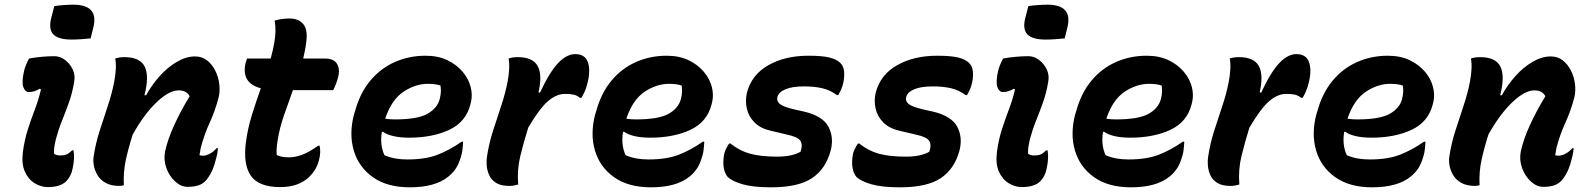

<svg xmlns="http://www.w3.org/2000/svg" viewBox="-20 -788 6780 820"><path d="M104 -538Q130 -543 158.5 -545.5Q187 -548 212 -548Q236 -548 257 -532.5Q278 -517 290 -492.5Q302 -468 297 -440Q289 -391 274.5 -350.5Q260 -310 245 -273Q230 -236 219 -195Q213 -170 211.5 -156Q210 -142 211 -131Q221 -124 238 -124Q254 -124 264.5 -128.5Q275 -133 288 -146H294Q300 -112 290 -68Q284 -35 262 -13Q237 11 184 11Q155 11 128 -5.5Q101 -22 86 -55.5Q71 -89 78 -141Q85 -192 99 -235.5Q113 -279 129 -321Q145 -363 155 -406L150 -409Q138 -402 127 -398.5Q116 -395 103 -395Q87 -395 79.5 -416.5Q72 -438 83 -486Q89 -510 104 -538ZM212 -762Q232 -765 254 -766.5Q276 -768 293 -768Q402 -768 379 -672L367 -624Q348 -622 326 -620.5Q304 -619 286 -619Q228 -619 207 -642Q186 -665 200 -716Z M472 -538Q489 -544 511 -544Q578 -544 598 -503.5Q618 -463 597 -381H604Q628 -425 662 -463Q696 -501 735.5 -524Q775 -547 813 -547Q843 -547 864.5 -530Q886 -513 899.5 -486Q913 -459 916.5 -429Q920 -399 914 -373Q899 -315 875.5 -264Q852 -213 837 -155Q836 -147 834.5 -140Q833 -133 832 -125Q836 -124 839.5 -123.5Q843 -123 847 -123Q859 -123 875 -131Q891 -139 905 -155H911Q910 -146 908.5 -136Q907 -126 903 -111Q896 -82 887.5 -62.5Q879 -43 870 -31Q857 -10 836.5 0Q816 10 781 10Q753 10 728 -13Q703 -36 690.5 -70.5Q678 -105 685 -141Q696 -192 723.5 -252.5Q751 -313 790 -377Q777 -402 743 -402Q702 -402 649 -351.5Q596 -301 547 -214Q529 -158 517.5 -105.5Q506 -53 509 3Q500 6 490 6Q454 6 431 -7Q408 -20 396 -40.5Q384 -61 380.5 -82.5Q377 -104 380 -120Q388 -174 405 -227.5Q422 -281 440 -334.5Q458 -388 468 -440Q473 -466 474.5 -492Q476 -518 472 -538Z M1345 -166Q1348 -153 1347.5 -137Q1347 -121 1342 -103Q1332 -64 1302 -34Q1280 -12 1249 -0.5Q1218 11 1177 11Q1086 11 1052 -36.5Q1018 -84 1030 -179Q1038 -240 1056 -297.5Q1074 -355 1094 -411Q1009 -433 1029 -520Q1031 -526 1032.5 -530Q1034 -534 1035 -538H1136Q1141 -556 1145 -573.5Q1149 -591 1152 -609Q1156 -632 1156.5 -655Q1157 -678 1153 -700Q1170 -705 1185.5 -707Q1201 -709 1217 -709Q1255 -709 1275 -685.5Q1295 -662 1288 -609Q1286 -591 1282.5 -573.5Q1279 -556 1275 -538H1368Q1406 -538 1419.5 -515Q1433 -492 1424 -458Q1420 -443 1415 -430Q1410 -417 1403 -403H1231Q1211 -348 1192.5 -294.5Q1174 -241 1166 -190Q1159 -150 1162 -126Q1181 -116 1214 -116Q1239 -116 1269 -126.5Q1299 -137 1339 -166Z M1797 -550Q1851 -550 1890.5 -531Q1930 -512 1955.5 -482Q1981 -452 1990 -417Q1999 -382 1991 -350L1989 -342Q1970 -267 1898.5 -233.5Q1827 -200 1727 -200Q1688 -200 1659 -207Q1630 -214 1616 -225H1611Q1606 -198 1609 -172Q1612 -146 1622 -125Q1646 -115 1669.5 -111Q1693 -107 1720 -107Q1797 -107 1848.5 -127Q1900 -147 1952 -183H1958Q1957 -167 1955.5 -152.5Q1954 -138 1951 -127Q1941 -90 1927.5 -69.5Q1914 -49 1895 -34Q1839 12 1730 12Q1634 12 1573 -31Q1512 -74 1491 -145Q1470 -216 1492 -300L1496 -312Q1517 -390 1561 -443Q1605 -496 1666 -523Q1727 -550 1797 -550ZM1807 -430Q1754 -430 1703 -396Q1652 -362 1625 -281Q1645 -278 1666 -278Q1763 -278 1805.5 -302Q1848 -326 1858 -365Q1863 -385 1863 -399Q1863 -413 1861 -423Q1851 -426 1838.5 -428Q1826 -430 1807 -430Z M2193 0Q2187 2 2176.5 4Q2166 6 2155 6Q2119 6 2098.5 -7Q2078 -20 2069 -40.5Q2060 -61 2058.5 -82.5Q2057 -104 2060 -120Q2068 -174 2085 -227.5Q2102 -281 2120 -334.5Q2138 -388 2148 -440Q2153 -466 2154.5 -492Q2156 -518 2152 -538Q2168 -544 2191 -544Q2255 -544 2276 -506.5Q2297 -469 2280 -394L2286 -392Q2327 -480 2363.5 -518.5Q2400 -557 2437 -557Q2464 -557 2479 -542Q2492 -529 2495.5 -501.5Q2499 -474 2490 -437Q2485 -415 2477.5 -398Q2470 -381 2463 -370H2457Q2444 -381 2429 -384Q2414 -387 2393 -387Q2357 -387 2321 -356.5Q2285 -326 2236 -243Q2216 -179 2202 -121Q2188 -63 2193 0Z M2827 -550Q2881 -550 2920.5 -531Q2960 -512 2985.5 -482Q3011 -452 3020 -417Q3029 -382 3021 -350L3019 -342Q3000 -267 2928.5 -233.5Q2857 -200 2757 -200Q2718 -200 2689 -207Q2660 -214 2646 -225H2641Q2636 -198 2639 -172Q2642 -146 2652 -125Q2676 -115 2699.5 -111Q2723 -107 2750 -107Q2827 -107 2878.5 -127Q2930 -147 2982 -183H2988Q2987 -167 2985.5 -152.5Q2984 -138 2981 -127Q2971 -90 2957.5 -69.5Q2944 -49 2925 -34Q2869 12 2760 12Q2664 12 2603 -31Q2542 -74 2521 -145Q2500 -216 2522 -300L2526 -312Q2547 -390 2591 -443Q2635 -496 2696 -523Q2757 -550 2827 -550ZM2837 -430Q2784 -430 2733 -396Q2682 -362 2655 -281Q2675 -278 2696 -278Q2793 -278 2835.5 -302Q2878 -326 2888 -365Q2893 -385 2893 -399Q2893 -413 2891 -423Q2881 -426 2868.5 -428Q2856 -430 2837 -430Z M3299 -119Q3363 -119 3399 -140Q3409 -168 3399 -185.5Q3389 -203 3342 -213L3270 -230Q3227 -240 3202 -265.5Q3177 -291 3169.5 -324.5Q3162 -358 3170 -392Q3190 -469 3261.5 -509.5Q3333 -550 3432 -550Q3491 -550 3522 -542.5Q3553 -535 3569 -519Q3583 -505 3585 -483Q3587 -461 3582 -436Q3578 -418 3572 -405Q3566 -392 3560 -382H3554Q3526 -403 3492.5 -411Q3459 -419 3414 -419Q3363 -419 3334 -406.5Q3305 -394 3300 -373Q3296 -356 3310.5 -344Q3325 -332 3371 -321L3416 -311Q3494 -292 3518 -247Q3542 -202 3528 -146Q3507 -67 3448.5 -27.5Q3390 12 3273 12Q3196 12 3151.5 -1Q3107 -14 3088 -32Q3077 -45 3072 -66.5Q3067 -88 3071 -119Q3073 -136 3080 -150.5Q3087 -165 3094 -175H3100Q3138 -144 3183.5 -131.5Q3229 -119 3299 -119Z M3849 -119Q3913 -119 3949 -140Q3959 -168 3949 -185.5Q3939 -203 3892 -213L3820 -230Q3777 -240 3752 -265.5Q3727 -291 3719.5 -324.5Q3712 -358 3720 -392Q3740 -469 3811.5 -509.5Q3883 -550 3982 -550Q4041 -550 4072 -542.5Q4103 -535 4119 -519Q4133 -505 4135 -483Q4137 -461 4132 -436Q4128 -418 4122 -405Q4116 -392 4110 -382H4104Q4076 -403 4042.5 -411Q4009 -419 3964 -419Q3913 -419 3884 -406.5Q3855 -394 3850 -373Q3846 -356 3860.5 -344Q3875 -332 3921 -321L3966 -311Q4044 -292 4068 -247Q4092 -202 4078 -146Q4057 -67 3998.5 -27.5Q3940 12 3823 12Q3746 12 3701.5 -1Q3657 -14 3638 -32Q3627 -45 3622 -66.5Q3617 -88 3621 -119Q3623 -136 3630 -150.5Q3637 -165 3644 -175H3650Q3688 -144 3733.5 -131.5Q3779 -119 3849 -119Z M4264 -538Q4290 -543 4318.5 -545.5Q4347 -548 4372 -548Q4396 -548 4417 -532.5Q4438 -517 4450 -492.5Q4462 -468 4457 -440Q4449 -391 4434.5 -350.5Q4420 -310 4405 -273Q4390 -236 4379 -195Q4373 -170 4371.5 -156Q4370 -142 4371 -131Q4381 -124 4398 -124Q4414 -124 4424.5 -128.5Q4435 -133 4448 -146H4454Q4460 -112 4450 -68Q4444 -35 4422 -13Q4397 11 4344 11Q4315 11 4288 -5.5Q4261 -22 4246 -55.5Q4231 -89 4238 -141Q4245 -192 4259 -235.5Q4273 -279 4289 -321Q4305 -363 4315 -406L4310 -409Q4298 -402 4287 -398.5Q4276 -395 4263 -395Q4247 -395 4239.5 -416.5Q4232 -438 4243 -486Q4249 -510 4264 -538ZM4372 -762Q4392 -765 4414 -766.5Q4436 -768 4453 -768Q4562 -768 4539 -672L4527 -624Q4508 -622 4486 -620.5Q4464 -619 4446 -619Q4388 -619 4367 -642Q4346 -665 4360 -716Z M4877 -550Q4931 -550 4970.5 -531Q5010 -512 5035.5 -482Q5061 -452 5070 -417Q5079 -382 5071 -350L5069 -342Q5050 -267 4978.5 -233.5Q4907 -200 4807 -200Q4768 -200 4739 -207Q4710 -214 4696 -225H4691Q4686 -198 4689 -172Q4692 -146 4702 -125Q4726 -115 4749.5 -111Q4773 -107 4800 -107Q4877 -107 4928.5 -127Q4980 -147 5032 -183H5038Q5037 -167 5035.5 -152.5Q5034 -138 5031 -127Q5021 -90 5007.5 -69.5Q4994 -49 4975 -34Q4919 12 4810 12Q4714 12 4653 -31Q4592 -74 4571 -145Q4550 -216 4572 -300L4576 -312Q4597 -390 4641 -443Q4685 -496 4746 -523Q4807 -550 4877 -550ZM4887 -430Q4834 -430 4783 -396Q4732 -362 4705 -281Q4725 -278 4746 -278Q4843 -278 4885.5 -302Q4928 -326 4938 -365Q4943 -385 4943 -399Q4943 -413 4941 -423Q4931 -426 4918.5 -428Q4906 -430 4887 -430Z M5273 0Q5267 2 5256.5 4Q5246 6 5235 6Q5199 6 5178.5 -7Q5158 -20 5149 -40.5Q5140 -61 5138.5 -82.5Q5137 -104 5140 -120Q5148 -174 5165 -227.5Q5182 -281 5200 -334.5Q5218 -388 5228 -440Q5233 -466 5234.5 -492Q5236 -518 5232 -538Q5248 -544 5271 -544Q5335 -544 5356 -506.5Q5377 -469 5360 -394L5366 -392Q5407 -480 5443.5 -518.5Q5480 -557 5517 -557Q5544 -557 5559 -542Q5572 -529 5575.5 -501.5Q5579 -474 5570 -437Q5565 -415 5557.5 -398Q5550 -381 5543 -370H5537Q5524 -381 5509 -384Q5494 -387 5473 -387Q5437 -387 5401 -356.5Q5365 -326 5316 -243Q5296 -179 5282 -121Q5268 -63 5273 0Z M5907 -550Q5961 -550 6000.5 -531Q6040 -512 6065.5 -482Q6091 -452 6100 -417Q6109 -382 6101 -350L6099 -342Q6080 -267 6008.5 -233.5Q5937 -200 5837 -200Q5798 -200 5769 -207Q5740 -214 5726 -225H5721Q5716 -198 5719 -172Q5722 -146 5732 -125Q5756 -115 5779.5 -111Q5803 -107 5830 -107Q5907 -107 5958.5 -127Q6010 -147 6062 -183H6068Q6067 -167 6065.5 -152.5Q6064 -138 6061 -127Q6051 -90 6037.5 -69.5Q6024 -49 6005 -34Q5949 12 5840 12Q5744 12 5683 -31Q5622 -74 5601 -145Q5580 -216 5602 -300L5606 -312Q5627 -390 5671 -443Q5715 -496 5776 -523Q5837 -550 5907 -550ZM5917 -430Q5864 -430 5813 -396Q5762 -362 5735 -281Q5755 -278 5776 -278Q5873 -278 5915.5 -302Q5958 -326 5968 -365Q5973 -385 5973 -399Q5973 -413 5971 -423Q5961 -426 5948.5 -428Q5936 -430 5917 -430Z M6262 -538Q6279 -544 6301 -544Q6368 -544 6388 -503.5Q6408 -463 6387 -381H6394Q6418 -425 6452 -463Q6486 -501 6525.5 -524Q6565 -547 6603 -547Q6633 -547 6654.5 -530Q6676 -513 6689.5 -486Q6703 -459 6706.5 -429Q6710 -399 6704 -373Q6689 -315 6665.5 -264Q6642 -213 6627 -155Q6626 -147 6624.5 -140Q6623 -133 6622 -125Q6626 -124 6629.5 -123.5Q6633 -123 6637 -123Q6649 -123 6665 -131Q6681 -139 6695 -155H6701Q6700 -146 6698.5 -136Q6697 -126 6693 -111Q6686 -82 6677.5 -62.5Q6669 -43 6660 -31Q6647 -10 6626.5 0Q6606 10 6571 10Q6543 10 6518 -13Q6493 -36 6480.5 -70.5Q6468 -105 6475 -141Q6486 -192 6513.5 -252.5Q6541 -313 6580 -377Q6567 -402 6533 -402Q6492 -402 6439 -351.5Q6386 -301 6337 -214Q6319 -158 6307.5 -105.5Q6296 -53 6299 3Q6290 6 6280 6Q6244 6 6221 -7Q6198 -20 6186 -40.5Q6174 -61 6170.5 -82.5Q6167 -104 6170 -120Q6178 -174 6195 -227.5Q6212 -281 6230 -334.5Q6248 -388 6258 -440Q6263 -466 6264.5 -492Q6266 -518 6262 -538Z"/></svg>

Font: Recursive Sn Csl St
Style: Bold Italic
Weight: 700
Italic angle: -15°
Version: Version 1.079;hotconv 1.0.112;makeotfexe 2.5.65598; ttfautoh